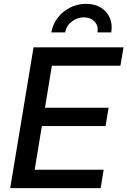

<svg xmlns="http://www.w3.org/2000/svg" viewBox="-20 -972 658 992"><path d="M32.7 0 153.3 -727.5H618.2L602.1 -632.3H248L212.4 -415.5H541L525.4 -320.8H196.3L159.2 -95.2H515.6L500 0ZM424.3 -952.1Q469.2 -952.1 501 -932.6Q532.7 -913.1 547.4 -879.6Q562 -846.2 554.7 -804.7H483.4Q489.3 -838.9 468.3 -860.6Q447.3 -882.3 413.1 -882.3Q378.9 -882.3 350.8 -860.6Q322.8 -838.9 316.4 -804.7H245.1Q252.4 -846.2 277.8 -879.6Q303.2 -913.1 341.6 -932.6Q379.9 -952.1 424.3 -952.1Z"/></svg>

Font: Inter 18pt Medium
Style: Italic
Weight: 500
Italic angle: -9.3988°
Designer: Rasmus Andersson
Foundry: rsms
Version: Version 4.001;git-66647c0bb